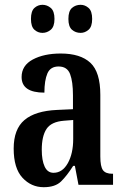

<svg xmlns="http://www.w3.org/2000/svg" viewBox="-20 -770 519 800"><path d="M162 10Q110 10 73.5 -29.5Q37 -69 37 -151Q37 -232 82 -270Q127 -308 218 -312L284 -315V-373Q284 -430 272 -461.5Q260 -493 224 -493Q190 -493 177.5 -464Q165 -435 165 -384Q70 -384 70 -449Q70 -497 116.5 -522Q163 -547 233 -547Q315 -547 356.5 -508.5Q398 -470 398 -375V-118Q398 -76 409 -61Q420 -46 448 -46H451V0H307L292 -79H285Q259 -38 234.5 -14Q210 10 162 10ZM203 -50Q240 -50 262.5 -90Q285 -130 285 -191V-270L247 -267Q194 -263 174 -233Q154 -203 154 -146Q154 -102 166 -76Q178 -50 203 -50ZM316 -633Q295 -633 280 -646Q265 -659 265 -691Q265 -724 280 -737Q295 -750 316 -750Q334 -750 349 -737Q364 -724 364 -691Q364 -659 349 -646Q334 -633 316 -633ZM157 -633Q138 -633 123.5 -646Q109 -659 109 -691Q109 -724 123.5 -737Q138 -750 157 -750Q176 -750 191.5 -737Q207 -724 207 -691Q207 -659 191.5 -646Q176 -633 157 -633Z"/></svg>

Font: Noto Serif Khmer ExtraCondensed SemiBold
Style: Regular
Weight: 600
Width: 2
Designer: Danh Hong and the Monotype Design Team
Foundry: Monotype Imaging Inc.
Version: Version 2.004; ttfautohint (v1.8.4.7-5d5b)